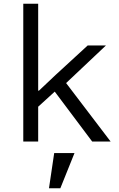

<svg xmlns="http://www.w3.org/2000/svg" viewBox="-20 -760 640 1031"><path d="M105 0H185V-187L274 -268L475 0H574L335 -314L549 -516H451L279 -358L189 -273H185V-740H105ZM243 251H304L380 62H271Z"/></svg>

Font: IBM Plex Mono
Style: Regular
Weight: 400
Monospace: yes
Designer: Mike Abbink, Paul van der Laan, Pieter van Rosmalen
Foundry: Bold Monday
Version: Version 2.004